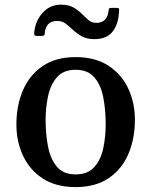

<svg xmlns="http://www.w3.org/2000/svg" viewBox="-20 -770 632 802"><path d="M48.5 -249.5Q48.5 -329.5 76 -393.2Q103.5 -457 158.5 -494.2Q213.5 -531.5 296 -531.5Q378.5 -531.5 433.5 -495.2Q488.5 -459 516 -399.5Q543.5 -340 543.5 -270Q543.5 -190 516 -126.2Q488.5 -62.5 433.5 -25.5Q378.5 11.5 296 11.5Q213.5 11.5 158.5 -24.5Q103.5 -60.5 76 -120Q48.5 -179.5 48.5 -249.5ZM170.5 -270Q170.5 -209.5 180.8 -157.2Q191 -105 218 -73.2Q245 -41.5 296 -41.5Q347 -41.5 374.2 -72.5Q401.5 -103.5 411.5 -151.5Q421.5 -199.5 421.5 -250Q421.5 -310.5 411.5 -362.8Q401.5 -415 374.2 -446.8Q347 -478.5 296 -478.5Q245 -478.5 218 -447.5Q191 -416.5 180.8 -368.5Q170.5 -320.5 170.5 -270ZM374.5 -606.5Q343 -606.5 322 -618.2Q301 -630 284.5 -645.5Q271.5 -657.5 256 -670Q240.5 -682.5 219 -682.5Q193 -682.5 180.5 -668Q168 -653.5 166.5 -627Q165 -620 156 -620H133.5Q125 -620 123.8 -623.8Q122.5 -627.5 123 -635Q127.5 -682.5 158 -716.5Q188.5 -750.5 235 -750.5Q266.5 -750.5 286.8 -738.8Q307 -727 322.5 -711.5Q334.5 -699.5 348.5 -687Q362.5 -674.5 382 -674.5Q428.5 -674.5 433.5 -726Q434.5 -732 436 -734.5Q437.5 -737 445 -737H468Q475 -737 476.5 -734.5Q478 -732 477.5 -726Q475.5 -670.5 450.8 -638.5Q426 -606.5 374.5 -606.5Z"/></svg>

Font: Besley* Medium
Style: Regular
Weight: 500
Designer: Owen Earl
Foundry: indestructible type*
Version: Version 3.000; ttfautohint (v1.8.3)